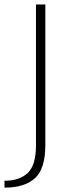

<svg xmlns="http://www.w3.org/2000/svg" viewBox="-84 -613 311 862"><path d="M-64 229.5Q25.5 229.5 72.5 187.5Q119.5 145.5 119.5 38.5V-593H77.5V40Q77.5 128 40.8 163.2Q4 198.5 -64 198.5Z"/></svg>

Font: Anybody UltraCondensed Thin ExtraLight
Style: Regular
Weight: 250
Version: Version 1.111